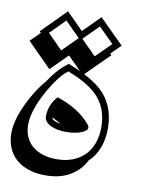

<svg xmlns="http://www.w3.org/2000/svg" viewBox="-138 -727 632 840"><g transform="rotate(10 177.5 -307.0)"><path d="M109.4 -199.2Q109.4 -191.4 120.1 -186.3Q130.9 -181.2 147.9 -178.7Q128.9 -190.4 109.4 -199.2ZM356.4 -194.8Q356.4 -145.5 341.3 -106.7Q326.2 -67.9 297.4 -41.5Q273.9 4.4 229.5 29.8Q185.1 55.2 122.1 55.2Q79.6 55.2 46.4 43.9Q13.2 32.7 -9.5 12.2Q-32.2 -8.3 -44.2 -37.1Q-56.2 -65.9 -56.2 -101.6Q-56.2 -169.9 -3.9 -265.6Q10.3 -290.5 24.4 -311.5Q38.6 -332.5 53.7 -349.6Q94.7 -412.1 139.2 -442.9Q153.8 -437 167.2 -431.4Q180.7 -425.8 192.9 -419.9L133.3 -479.5L59.1 -405.3L-47.9 -512.7L-4.9 -555.2L-11.2 -561.5L95.7 -668.9L169.9 -594.2L244.6 -668.9L352.5 -561.5L309.6 -518.6L315.9 -512.7L212.9 -410.2Q258.3 -386.7 285.2 -362.8V-363.3Q356.4 -300.3 356.4 -194.8ZM95.7 -627.9 29.8 -561.5 95.7 -495.1 162.1 -561.5ZM244.6 -627.9 178.2 -561.5 244.6 -495.1 311.5 -561.5ZM265.6 -196.3Q271.5 -189 271.5 -182.6Q271.5 -174.8 263.2 -168.2Q254.9 -161.6 241.5 -157Q228 -152.3 211.4 -149.9Q194.8 -147.5 177.7 -147.5Q158.2 -147.5 140.6 -150.9Q123 -154.3 109.6 -160.9Q96.2 -167.5 88.1 -177.2Q80.1 -187 80.1 -199.2Q80.1 -251.5 116.2 -290.5Q213.4 -258.8 265.6 -196.3ZM327.1 -194.8Q327.1 -286.6 265.6 -341.3Q224.6 -378.4 143.1 -410.2Q104.5 -383.3 58.1 -300.3Q9.8 -211.9 9.8 -150.4Q9.8 -121.6 19.8 -97.9Q29.8 -74.2 48.8 -57.6Q67.9 -41 95.5 -32Q123 -22.9 158.7 -22.9Q198.2 -22.9 229.5 -35.2Q260.7 -47.4 282.5 -69.6Q304.2 -91.8 315.7 -123.5Q327.1 -155.3 327.1 -194.8Z"/></g></svg>

Font: XB Kayhan Sayeh
Style: Regular
Weight: 700
Designer: Behnam
Foundry: Irmug
Version: Version 7.300 2009